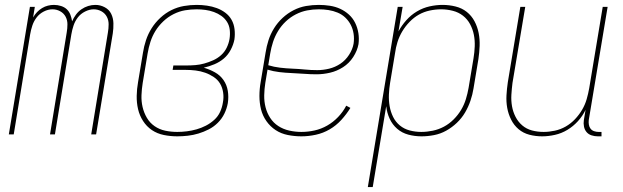

<svg xmlns="http://www.w3.org/2000/svg" viewBox="-20 -548 2540 783"><path d="M16 0 102 -520H122L115 -477Q122 -489 131 -498.5Q140 -508 151.5 -515Q163 -522 175.5 -525Q188 -528 200 -528Q215 -528 229 -523.5Q243 -519 252.5 -510Q262 -501 267 -488Q272 -475 274 -461Q280 -475 289.5 -488Q299 -501 312 -510Q325 -519 339.5 -523.5Q354 -528 369 -528Q389 -528 407 -518.5Q425 -509 433.5 -491.5Q442 -474 442.5 -453Q443 -432 440 -412L372 0H352L420 -415Q423 -432 423 -449Q423 -466 415.5 -480Q408 -494 393.5 -502Q379 -510 362 -510Q345 -510 327 -501Q309 -492 297.5 -477Q286 -462 280 -444Q274 -426 271 -408L204 0H184L252 -415Q255 -432 255 -449Q255 -466 247.5 -480Q240 -494 225.5 -502Q211 -510 194 -510Q176 -510 158.5 -501Q141 -492 129.5 -477Q118 -462 112 -444Q106 -426 103 -408L36 0Z M703 8Q675 8 648 2.5Q621 -3 599.5 -17.5Q578 -32 563.5 -54.5Q549 -77 543 -103Q537 -129 537.5 -157Q538 -185 543 -213L563 -333Q567 -359 575.5 -384.5Q584 -410 598.5 -433Q613 -456 634 -475.5Q655 -495 679.5 -507Q704 -519 730 -523.5Q756 -528 782 -528Q803 -528 824 -525Q845 -522 864 -515Q883 -508 899 -496Q915 -484 924.5 -467Q934 -450 936.5 -429Q939 -408 936 -387Q932 -366 921 -345Q910 -324 893 -309.5Q876 -295 854.5 -286Q833 -277 811 -272Q835 -265 856.5 -253Q878 -241 891.5 -221.5Q905 -202 909 -177.5Q913 -153 909 -127Q905 -105 895 -84.5Q885 -64 868.5 -47.5Q852 -31 831.5 -20.5Q811 -10 789.5 -3.5Q768 3 746 5.5Q724 8 703 8ZM703 -10Q722 -10 742 -12.5Q762 -15 781.5 -20.5Q801 -26 819.5 -35.5Q838 -45 853.5 -59Q869 -73 877.5 -91.5Q886 -110 889 -130Q893 -150 890 -170.5Q887 -191 877.5 -207Q868 -223 851.5 -234Q835 -245 816.5 -251.5Q798 -258 778 -260.5Q758 -263 737 -263H684L687 -281H740Q758 -281 776.5 -282.5Q795 -284 813 -289Q831 -294 849 -302Q867 -310 881.5 -323Q896 -336 904.5 -353.5Q913 -371 916 -389Q919 -408 917 -426Q915 -444 906 -458.5Q897 -473 883 -483Q869 -493 852.5 -499Q836 -505 818 -507.5Q800 -510 782 -510Q758 -510 734.5 -506Q711 -502 688 -490.5Q665 -479 646 -461Q627 -443 614 -422Q601 -401 593.5 -377.5Q586 -354 582 -330L562 -210Q558 -185 557 -160Q556 -135 561.5 -111.5Q567 -88 579 -67.5Q591 -47 610.5 -33.5Q630 -20 654 -15Q678 -10 703 -10Z M1209 8Q1181 8 1153.5 2.5Q1126 -3 1104 -17.5Q1082 -32 1066.5 -54Q1051 -76 1044.5 -102Q1038 -128 1038 -156.5Q1038 -185 1043 -213L1063 -333Q1067 -359 1075 -384Q1083 -409 1097.5 -432.5Q1112 -456 1132.5 -475Q1153 -494 1177.5 -506.5Q1202 -519 1228 -523.5Q1254 -528 1280 -528Q1303 -528 1325.5 -524.5Q1348 -521 1367.5 -512Q1387 -503 1403 -488.5Q1419 -474 1428.5 -454.5Q1438 -435 1441.5 -413Q1445 -391 1442 -368Q1437 -341 1420.5 -315.5Q1404 -290 1379 -274Q1354 -258 1326 -251.5Q1298 -245 1271 -245Q1246 -245 1220.5 -247Q1195 -249 1169.5 -250Q1144 -251 1119 -254Q1094 -257 1071 -264L1062 -210Q1058 -185 1057.5 -159.5Q1057 -134 1063 -110.5Q1069 -87 1082 -67Q1095 -47 1115 -34Q1135 -21 1159.5 -15.5Q1184 -10 1209 -10Q1236 -10 1263 -16Q1290 -22 1314.5 -36Q1339 -50 1359 -71Q1379 -92 1392 -117L1409 -108Q1393 -82 1372 -59Q1351 -36 1324.5 -20.5Q1298 -5 1268 1.5Q1238 8 1209 8ZM1274 -262Q1298 -262 1322.5 -268Q1347 -274 1368 -288Q1389 -302 1403.5 -324.5Q1418 -347 1422 -370Q1425 -391 1422 -410.5Q1419 -430 1410.5 -446.5Q1402 -463 1388.5 -476Q1375 -489 1357 -496.5Q1339 -504 1319.5 -507Q1300 -510 1280 -510Q1256 -510 1232.5 -505.5Q1209 -501 1186.5 -489.5Q1164 -478 1145.5 -460.5Q1127 -443 1114 -421.5Q1101 -400 1093.5 -377Q1086 -354 1082 -330L1074 -282Q1097 -275 1122 -272Q1147 -269 1172.5 -268Q1198 -267 1223 -264.5Q1248 -262 1274 -262Z M1480 215 1602 -520H1622L1605 -420Q1618 -444 1637 -465.5Q1656 -487 1680.5 -501.5Q1705 -516 1732 -522Q1759 -528 1785 -528Q1812 -528 1838 -521.5Q1864 -515 1883.5 -499.5Q1903 -484 1915 -461.5Q1927 -439 1932 -413.5Q1937 -388 1936 -361Q1935 -334 1931 -307L1911 -187Q1907 -162 1898.5 -137Q1890 -112 1876.5 -89Q1863 -66 1843 -47Q1823 -28 1799.5 -15Q1776 -2 1750 3Q1724 8 1699 8Q1671 8 1645 1Q1619 -6 1599.5 -23Q1580 -40 1569 -64Q1558 -88 1555 -115L1500 215ZM1698 -10Q1721 -10 1745 -15Q1769 -20 1790.5 -31.5Q1812 -43 1830 -61Q1848 -79 1860.5 -100Q1873 -121 1880 -144Q1887 -167 1891 -190L1911 -310Q1915 -334 1916 -358.5Q1917 -383 1912.5 -406Q1908 -429 1897 -449.5Q1886 -470 1868 -484Q1850 -498 1826.5 -504Q1803 -510 1779 -510Q1756 -510 1732.5 -505Q1709 -500 1688.5 -488.5Q1668 -477 1650.5 -459Q1633 -441 1620.5 -420Q1608 -399 1601 -376.5Q1594 -354 1591 -331L1571 -211Q1567 -187 1566 -162.5Q1565 -138 1569 -115Q1573 -92 1583 -71.5Q1593 -51 1610.5 -36.5Q1628 -22 1651 -16Q1674 -10 1698 -10Z M2191 8Q2164 8 2139 1.5Q2114 -5 2095 -21Q2076 -37 2064.5 -60Q2053 -83 2048.5 -108Q2044 -133 2045.5 -159.5Q2047 -186 2051 -213L2102 -520H2122L2070 -210Q2067 -186 2065.5 -162Q2064 -138 2068 -115Q2072 -92 2082.5 -71.5Q2093 -51 2110 -36.5Q2127 -22 2149.5 -16Q2172 -10 2197 -10Q2219 -10 2242.5 -15Q2266 -20 2287 -32Q2308 -44 2325 -62Q2342 -80 2354 -100.5Q2366 -121 2372.5 -143.5Q2379 -166 2383 -189L2438 -520H2458L2381 -58Q2380 -49 2381.5 -39.5Q2383 -30 2388.5 -23Q2394 -16 2403 -13Q2412 -10 2421 -10H2433V8H2418Q2405 8 2392.5 4Q2380 0 2372 -9.5Q2364 -19 2361.5 -32Q2359 -45 2361 -58L2368 -100Q2356 -75 2337 -54Q2318 -33 2294 -18.5Q2270 -4 2243 2Q2216 8 2191 8Z"/></svg>

Font: Iosevka Curly Thin
Style: Italic
Weight: 100
Italic angle: -9°
Monospace: yes
Designer: Belleve Invis
Foundry: Belleve Invis
Version: Version 22.1.2; ttfautohint (v1.8.4)